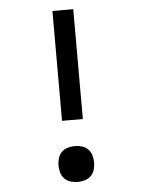

<svg xmlns="http://www.w3.org/2000/svg" viewBox="-53 -777 606 827"><g transform="rotate(-5 250.0 -363.5)"><path d="M295 -260H205V-735H295ZM250 8Q234 8 219 3.5Q204 -1 193 -12Q182 -23 177.5 -38.5Q173 -54 173 -69Q173 -85 177.5 -100.5Q182 -116 193 -127Q204 -138 219 -142.5Q234 -147 250 -147Q266 -147 281 -142.5Q296 -138 307 -127Q318 -116 322.5 -100.5Q327 -85 327 -69Q327 -54 322.5 -38.5Q318 -23 307 -12Q296 -1 281 3.5Q266 8 250 8Z"/></g></svg>

Font: Iosevka Curly Slab Medium
Style: Regular
Weight: 500
Monospace: yes
Designer: Belleve Invis
Foundry: Belleve Invis
Version: Version 22.1.2; ttfautohint (v1.8.4)